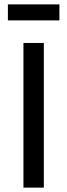

<svg xmlns="http://www.w3.org/2000/svg" viewBox="-20 -856 307 876"><path d="M87 0V-660H180V0ZM16 -763V-836H251V-763Z"/></svg>

Font: Bricolage Grotesque 12pt
Style: Regular
Weight: 400
Designer: Mathieu Triay
Foundry: Atelier Triay
Version: Version 1.001; ttfautohint (v1.8.4.7-5d5b);gftools[0.9.33.de